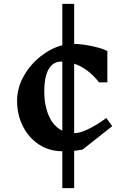

<svg xmlns="http://www.w3.org/2000/svg" viewBox="-20 -769 658 989"><path d="M362 8V200H301V10Q234 10 181 -24.5Q128 -59 98 -118.5Q68 -178 68 -249Q68 -316 102 -376.5Q136 -437 189.5 -479Q243 -521 301 -536V-749H362V-543Q405 -542 457.5 -530.5Q510 -519 533 -506V-345H490Q434 -417 362 -441V-83Q419 -83 528 -161L558 -119L406 1Q393 4 362 8ZM301 -96V-452H297Q253 -452 230.5 -412.5Q208 -373 208 -297Q208 -227 231.5 -172.5Q255 -118 301 -96Z"/></svg>

Font: InknutAntiqua
Style: Medium
Weight: 500
Designer: Claus Eggers Srensen
Foundry: Claus Eggers Srensen
Version: Version 1.000; ttfautohint (v1.2) -l 7 -r 28 -G 50 -x 13 -D 